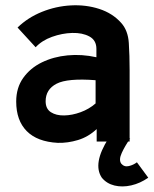

<svg xmlns="http://www.w3.org/2000/svg" viewBox="-20 -524 569 711"><path d="M194 5Q118 1 79 -38.5Q40 -78 40 -148Q40 -199 66 -235.5Q92 -272 135 -293Q178 -314 230.5 -319Q283 -324 337 -312V-343Q337 -375 311 -389Q285 -403 247.5 -402Q210 -401 172.5 -387.5Q135 -374 112 -349L45 -422Q83 -459 135 -480Q187 -501 242.5 -504Q298 -507 347.5 -491Q397 -475 429 -439Q454 -411 457 -365Q460 -319 460 -264V0H338V-46Q307 -17 269 -5.5Q231 6 194 5ZM334 -141V-227Q230 -235 189.5 -214Q149 -193 149 -149Q149 -121 168.5 -108.5Q188 -96 217.5 -96.5Q247 -97 278.5 -108.5Q310 -120 334 -141ZM529 134Q499 155 466 162.5Q433 170 404 163Q375 156 357 134Q322 82 382 -12L462 -11Q443 16 431 42Q419 68 429 82Q440 95 457 91Q474 87 487 77Z"/></svg>

Font: Kulim Park
Style: Bold
Weight: 700
Designer: Noponies / Dale Sattler
Foundry: Noponies
Version: Version 1.000; ttfautohint (v1.8.3)